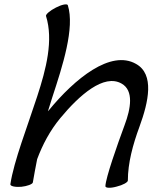

<svg xmlns="http://www.w3.org/2000/svg" viewBox="-20 -849 706 889"><path d="M193 -775C228 -663 194 -530 152 -402C108 -266 44 -103 28 4C27 13 49 18 78 16C106 13 130 4 132 -4C138 -40 145 -76 152 -112C177 -179 211 -244 260 -303C347 -408 461 -509 543 -462C600 -430 586 -347 557 -270C522 -175 470 -28 468 13C468 22 492 23 520 15C549 8 572 -5 572 -13C572 -94 595 -179 626 -263C668 -378 696 -505 610 -553C493 -620 327 -486 205 -337L202 -334C209 -355 215 -377 222 -398C270 -544 327 -720 294 -825C291 -833 266 -828 239 -814C211 -800 191 -782 193 -775Z"/></svg>

Font: Nupuram Medium Oblique
Style: Regular
Weight: 500
Designer: Santhosh Thottingal (santhosh.thottingal@gmail.com)
Foundry: SMC
Version: Version 1.000